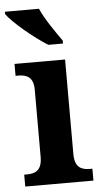

<svg xmlns="http://www.w3.org/2000/svg" viewBox="-61 -801 446 836"><g transform="rotate(-5 161.5 -383.0)"><path d="M169 -606H233V-619C206 -657 161 -721 142 -766H-7V-756C16 -721 110 -642 169 -606ZM15 0H313V-52H302C264 -52 236 -65 236 -123V-536H15V-484H27C64 -484 93 -471 93 -417V-123C93 -65 65 -52 27 -52H15Z"/></g></svg>

Font: Noto Serif Georgian SemiCondensed Bold
Style: Regular
Weight: 700
Width: 4
Designer: Monotype Design Team, Akaki Razmadze
Foundry: Google LLC
Version: Version 2.003